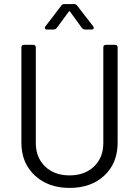

<svg xmlns="http://www.w3.org/2000/svg" viewBox="-20 -922 688 950"><path d="M324.2 7.8Q218.3 7.8 152.1 -54Q85.9 -115.7 85.9 -215.8V-687Q85.9 -700.2 99.1 -700.2H144Q157.2 -700.2 157.2 -687V-213.9Q157.2 -142.6 203.1 -98.4Q249 -54.2 324.2 -54.2Q399.4 -54.2 445.3 -98.4Q491.2 -142.6 491.2 -213.9V-687Q491.2 -700.2 503.9 -700.2H548.8Q562 -700.2 562 -687V-215.8Q562 -115.2 496.6 -53.7Q431.2 7.8 324.2 7.8ZM245.1 -775.9H212.9Q202.1 -775.9 202.1 -784.2Q202.1 -787.6 205.1 -792L283.2 -894Q288.1 -901.9 298.8 -901.9H346.2Q356.9 -901.9 361.8 -894L440.9 -792Q443.8 -787.6 443.8 -784.2Q443.8 -775.9 433.1 -775.9H400.9Q391.6 -775.9 384.8 -784.2L327.1 -863.8Q321.8 -869.1 319.8 -863.8L261.2 -784.2Q254.4 -775.9 245.1 -775.9Z"/></svg>

Font: Barlow
Style: Regular
Weight: 400
Designer: Jeremy Tribby
Foundry: Jeremy Tribby
Version: Version 1.101